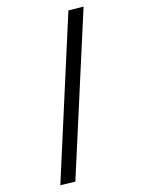

<svg xmlns="http://www.w3.org/2000/svg" viewBox="-209 -826 722 963"><g transform="rotate(-20 152.0 -344.5)"><path d="M21 65 -56 56 282 -754 360 -746Z"/></g></svg>

Font: Nunito Sans 7pt Condensed SemiBold
Style: Italic
Weight: 600
Width: 3
Italic angle: -9°
Designer: Vernon Adams
Foundry: Vernon Adams
Version: Version 3.101;gftools[0.9.27]